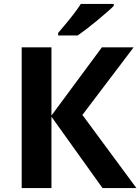

<svg xmlns="http://www.w3.org/2000/svg" viewBox="-20 -954 712 974"><path d="M672 0H500L241 -362V0H90V-714H241V-368L497 -714H658L398 -371ZM557 -924Q543 -910 520 -890Q497 -870 470.5 -848Q444 -826 418.5 -806.5Q393 -787 374 -774H275V-787Q291 -806 312.5 -831.5Q334 -857 355 -884.5Q376 -912 390 -934H557Z"/></svg>

Font: RS Noto Sans
Style: Bold
Weight: 700
Designer: Monotype Design Team
Foundry: Monotype Imaging Inc.
Version: Version 3.10